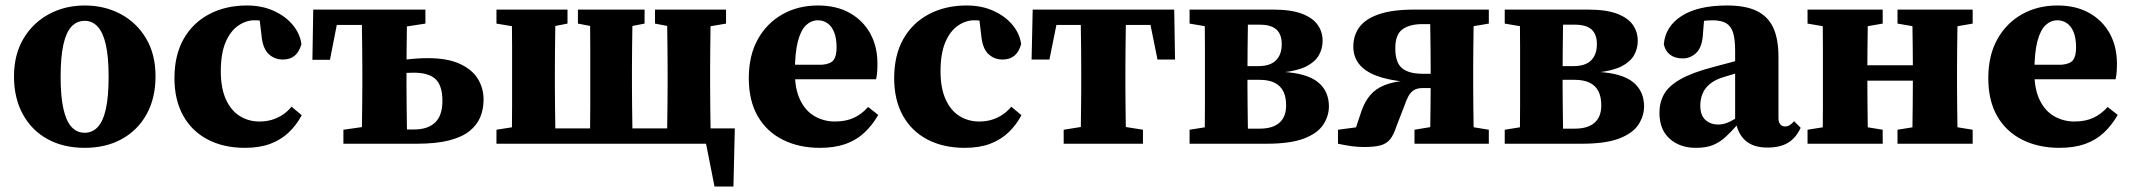

<svg xmlns="http://www.w3.org/2000/svg" viewBox="-20 -524 7768 700"><path d="M289 15Q211 15 153 -17Q95 -49 63 -108Q31 -167 31 -245Q31 -325 65.5 -383Q100 -441 158.5 -472.5Q217 -504 289 -504Q361 -504 419.5 -473Q478 -442 512.5 -384Q547 -326 547 -246Q547 -166 514.5 -107.5Q482 -49 424 -17Q366 15 289 15ZM289 -40Q317 -40 336.5 -61Q356 -82 366 -127Q376 -172 376 -244Q376 -316 366 -360.5Q356 -405 336.5 -426.5Q317 -448 289 -448Q260 -448 240.5 -427Q221 -406 211 -361Q201 -316 201 -244Q201 -173 211 -128Q221 -83 240.5 -61.5Q260 -40 289 -40Z M873 15Q795 15 737 -15.5Q679 -46 647.5 -103Q616 -160 616 -239Q616 -323 649.5 -382Q683 -441 743 -472.5Q803 -504 880 -504Q935 -504 978 -484.5Q1021 -465 1047.5 -433Q1074 -401 1079 -363Q1071 -335 1054.5 -321Q1038 -307 1011 -307Q980 -307 958.5 -328Q937 -349 933 -399L924 -473L997 -429Q975 -440 954 -445Q933 -450 907 -450Q877 -450 848.5 -430.5Q820 -411 802.5 -370Q785 -329 785 -264Q785 -203 803.5 -162Q822 -121 854 -101Q886 -81 926 -81Q950 -81 970.5 -87Q991 -93 1009 -104.5Q1027 -116 1043 -135L1080 -104Q1061 -68 1032.5 -41Q1004 -14 965 0.5Q926 15 873 15Z M1393 0V-52H1490Q1540 -52 1566.5 -77.5Q1593 -103 1593 -156Q1593 -212 1568 -235.5Q1543 -259 1488 -259Q1462 -259 1436 -256Q1410 -253 1387 -247V-292Q1420 -302 1461 -307Q1502 -312 1539 -312Q1612 -312 1657 -291Q1702 -270 1722.5 -236Q1743 -202 1743 -161Q1743 -126 1731 -97Q1719 -68 1691.5 -46Q1664 -24 1617 -12Q1570 0 1499 0ZM1298 0Q1299 -25 1299.5 -62.5Q1300 -100 1300.5 -140Q1301 -180 1301 -212V-276Q1301 -309 1300.5 -348.5Q1300 -388 1299.5 -426Q1299 -464 1298 -489H1465Q1464 -464 1463.5 -426Q1463 -388 1462.5 -348.5Q1462 -309 1462 -276V-212Q1462 -180 1462.5 -140Q1463 -100 1463.5 -62.5Q1464 -25 1465 0ZM1119 -306 1122 -489H1381V-433H1157L1218 -485L1183 -306ZM1232 0V-51L1344 -67H1377V0ZM1382 -421V-489H1531V-438L1420 -421Z M1845 0Q1846 -26 1846.5 -63Q1847 -100 1847 -140Q1847 -180 1847 -212V-276Q1847 -309 1847 -349Q1847 -389 1846.5 -426.5Q1846 -464 1845 -489H2006Q2005 -464 2004.5 -426.5Q2004 -389 2003.5 -349Q2003 -309 2003 -276V-212Q2003 -180 2003.5 -140Q2004 -100 2004.5 -63Q2005 -26 2006 0ZM2130 0Q2131 -26 2131.5 -63Q2132 -100 2132 -140Q2132 -180 2132 -212V-276Q2132 -309 2132 -349Q2132 -389 2131.5 -426.5Q2131 -464 2130 -489H2287Q2286 -464 2285.5 -426.5Q2285 -389 2284.5 -349Q2284 -309 2284 -276V-212Q2284 -180 2284.5 -140Q2285 -100 2285.5 -63Q2286 -26 2287 0ZM2411 0Q2412 -26 2412.5 -63Q2413 -100 2413.5 -140Q2414 -180 2414 -212V-276Q2414 -309 2413.5 -349Q2413 -389 2412.5 -426.5Q2412 -464 2411 -489H2572Q2571 -464 2570.5 -426.5Q2570 -389 2569.5 -349Q2569 -309 2569 -276V-212Q2569 -180 2569.5 -140Q2570 -100 2570.5 -63Q2571 -26 2572 0ZM2585 156 2546 -41 2607 0H1940V-56H2659L2654 156ZM1790 -438V-489H2049V-438L1962 -421H1891ZM2087 -438V-489H2330V-438L2243 -421H2175ZM2368 -438V-489H2627V-438L2528 -421H2456ZM1790 0V-51L1891 -67H1924V0Z M2969 15Q2893 15 2834 -14.5Q2775 -44 2742.5 -100.5Q2710 -157 2710 -239Q2710 -322 2743 -381Q2776 -440 2833 -472Q2890 -504 2962 -504Q3030 -504 3078.5 -476.5Q3127 -449 3153 -401.5Q3179 -354 3179 -292Q3179 -275 3178 -261.5Q3177 -248 3174 -235H2789V-288H2978Q3009 -291 3019.5 -305.5Q3030 -320 3030 -351Q3030 -385 3021 -407Q3012 -429 2996.5 -439.5Q2981 -450 2962 -450Q2938 -450 2919 -432.5Q2900 -415 2889 -373.5Q2878 -332 2878 -260Q2878 -199 2897.5 -159Q2917 -119 2950.5 -100Q2984 -81 3024 -81Q3064 -81 3093 -94.5Q3122 -108 3145 -134L3182 -105Q3160 -67 3131 -40Q3102 -13 3062.5 1Q3023 15 2969 15Z M3497 15Q3419 15 3361 -15.5Q3303 -46 3271.5 -103Q3240 -160 3240 -239Q3240 -323 3273.5 -382Q3307 -441 3367 -472.5Q3427 -504 3504 -504Q3559 -504 3602 -484.5Q3645 -465 3671.5 -433Q3698 -401 3703 -363Q3695 -335 3678.5 -321Q3662 -307 3635 -307Q3604 -307 3582.5 -328Q3561 -349 3557 -399L3548 -473L3621 -429Q3599 -440 3578 -445Q3557 -450 3531 -450Q3501 -450 3472.5 -430.5Q3444 -411 3426.5 -370Q3409 -329 3409 -264Q3409 -203 3427.5 -162Q3446 -121 3478 -101Q3510 -81 3550 -81Q3574 -81 3594.5 -87Q3615 -93 3633 -104.5Q3651 -116 3667 -135L3704 -104Q3685 -68 3656.5 -41Q3628 -14 3589 0.5Q3550 15 3497 15Z M3741 -307 3745 -489H4261L4264 -307H4200L4164 -485L4225 -433H3780L3842 -485L3806 -307ZM3858 0V-51L3958 -67H4047L4147 -51V0ZM3920 0Q3920 -25 3920.5 -62.5Q3921 -100 3921.5 -140Q3922 -180 3922 -212V-276Q3922 -309 3921.5 -348.5Q3921 -388 3920.5 -426Q3920 -464 3920 -489H4086Q4085 -464 4084.5 -426Q4084 -388 4083.5 -348.5Q4083 -309 4083 -276V-212Q4083 -180 4083.5 -140Q4084 -100 4084.5 -62.5Q4085 -25 4086 0Z M4317 0V-51L4417 -67L4458 -55H4573Q4620 -55 4644.5 -76.5Q4669 -98 4669 -140Q4669 -171 4658.5 -191.5Q4648 -212 4626.5 -222.5Q4605 -233 4572 -233H4462V-283H4568Q4611 -283 4632 -304Q4653 -325 4653 -363Q4653 -399 4633.5 -416.5Q4614 -434 4573 -434H4458L4417 -421L4317 -438V-489H4621Q4687 -489 4726.5 -474Q4766 -459 4784 -433.5Q4802 -408 4802 -375Q4802 -346 4788 -322Q4774 -298 4742.5 -282Q4711 -266 4656 -260V-262Q4745 -257 4785 -224.5Q4825 -192 4825 -136Q4825 -102 4805 -70.5Q4785 -39 4735.5 -19.5Q4686 0 4598 0ZM4371 0Q4372 -26 4372.5 -63Q4373 -100 4373 -140Q4373 -180 4373 -212V-276Q4373 -309 4373 -348.5Q4373 -388 4372.5 -426Q4372 -464 4371 -489H4531Q4530 -464 4529.5 -425.5Q4529 -387 4528.5 -345Q4528 -303 4528 -264V-212Q4528 -180 4528.5 -140Q4529 -100 4529.5 -63Q4530 -26 4531 0Z M5137 -489H5408V-438L5308 -421L5263 -436H5165Q5119 -436 5093 -417Q5067 -398 5067 -348Q5067 -296 5091.5 -275.5Q5116 -255 5168 -255H5259V-203H5168Q5147 -203 5135 -195.5Q5123 -188 5115 -173.5Q5107 -159 5100 -138L5071 -63Q5061 -32 5048 -16Q5035 0 5013 6Q4991 12 4954 12Q4930 12 4908 9Q4886 6 4858 0V-51L4994 -69L4909 -15L4944 -120Q4956 -154 4975.5 -177Q4995 -200 5026.5 -213Q5058 -226 5105 -230L5103 -226Q5040 -232 4998 -248Q4956 -264 4935 -290.5Q4914 -317 4914 -354Q4914 -395 4936 -425Q4958 -455 5007 -472Q5056 -489 5137 -489ZM5193 0Q5194 -26 5194.5 -63Q5195 -100 5195.5 -140Q5196 -180 5196 -212V-271Q5196 -306 5195.5 -347Q5195 -388 5194.5 -426Q5194 -464 5193 -489H5354Q5353 -464 5352.5 -426Q5352 -388 5351.5 -348.5Q5351 -309 5351 -276V-212Q5351 -180 5351.5 -140Q5352 -100 5352.5 -63Q5353 -26 5354 0ZM5137 0V-51L5233 -67H5310L5408 -51V0Z M5466 0V-51L5566 -67L5607 -55H5722Q5769 -55 5793.5 -76.5Q5818 -98 5818 -140Q5818 -171 5807.5 -191.5Q5797 -212 5775.5 -222.5Q5754 -233 5721 -233H5611V-283H5717Q5760 -283 5781 -304Q5802 -325 5802 -363Q5802 -399 5782.5 -416.5Q5763 -434 5722 -434H5607L5566 -421L5466 -438V-489H5770Q5836 -489 5875.5 -474Q5915 -459 5933 -433.5Q5951 -408 5951 -375Q5951 -346 5937 -322Q5923 -298 5891.5 -282Q5860 -266 5805 -260V-262Q5894 -257 5934 -224.5Q5974 -192 5974 -136Q5974 -102 5954 -70.5Q5934 -39 5884.5 -19.5Q5835 0 5747 0ZM5520 0Q5521 -26 5521.5 -63Q5522 -100 5522 -140Q5522 -180 5522 -212V-276Q5522 -309 5522 -348.5Q5522 -388 5521.5 -426Q5521 -464 5520 -489H5680Q5679 -464 5678.5 -425.5Q5678 -387 5677.5 -345Q5677 -303 5677 -264V-212Q5677 -180 5677.5 -140Q5678 -100 5678.5 -63Q5679 -26 5680 0Z M6163 15Q6104 15 6067 -18.5Q6030 -52 6030 -113Q6030 -150 6046.5 -180Q6063 -210 6105.5 -234.5Q6148 -259 6224 -279Q6250 -286 6276.5 -293Q6303 -300 6329 -307Q6355 -314 6381 -320V-279Q6350 -269 6318.5 -259.5Q6287 -250 6261 -242Q6232 -233 6213.5 -217.5Q6195 -202 6187 -182Q6179 -162 6179 -139Q6179 -104 6197.5 -87Q6216 -70 6244 -70Q6259 -70 6273.5 -75Q6288 -80 6306 -91Q6324 -102 6349 -120L6357 -69H6314Q6292 -44 6271.5 -25Q6251 -6 6226 4.5Q6201 15 6163 15ZM6424 14Q6372 14 6343.5 -11.5Q6315 -37 6308 -83L6306 -86V-338Q6306 -381 6298.5 -405Q6291 -429 6273 -439.5Q6255 -450 6223 -450Q6203 -450 6182 -446.5Q6161 -443 6131 -435L6195 -477L6189 -405Q6187 -354 6165.5 -332.5Q6144 -311 6115 -311Q6087 -311 6069.5 -324Q6052 -337 6046 -362Q6051 -427 6110.5 -465.5Q6170 -504 6277 -504Q6343 -504 6384 -484.5Q6425 -465 6444.5 -424Q6464 -383 6464 -316V-93Q6464 -79 6470.5 -71Q6477 -63 6488 -63Q6497 -63 6504.5 -67.5Q6512 -72 6521 -82L6545 -58Q6527 -20 6498 -3Q6469 14 6424 14Z M6624 0Q6625 -25 6625.5 -62.5Q6626 -100 6626 -140Q6626 -180 6626 -212V-276Q6626 -309 6626 -349Q6626 -389 6625.5 -426.5Q6625 -464 6624 -489H6790Q6790 -464 6789.5 -426.5Q6789 -389 6788.5 -349Q6788 -309 6788 -276V-238Q6788 -193 6788.5 -147.5Q6789 -102 6789.5 -63.5Q6790 -25 6790 0ZM6951 0Q6952 -26 6952.5 -64Q6953 -102 6953.5 -147.5Q6954 -193 6954 -238V-276Q6954 -309 6953.5 -349Q6953 -389 6952.5 -426.5Q6952 -464 6951 -489H7118Q7117 -464 7116.5 -426.5Q7116 -389 7115.5 -349Q7115 -309 7115 -276V-212Q7115 -180 7115.5 -140Q7116 -100 7116.5 -63Q7117 -26 7118 0ZM6570 0V-51L6670 -67H6746L6844 -51V0ZM6570 -438V-489H6844V-438L6746 -421H6670ZM6898 0V-51L6997 -67H7074L7172 -51V0ZM6898 -438V-489H7172V-438L7074 -421H6997ZM6719 -230V-286H7023V-230Z M7488 15Q7412 15 7353 -14.5Q7294 -44 7261.5 -100.5Q7229 -157 7229 -239Q7229 -322 7262 -381Q7295 -440 7352 -472Q7409 -504 7481 -504Q7549 -504 7597.5 -476.5Q7646 -449 7672 -401.5Q7698 -354 7698 -292Q7698 -275 7697 -261.5Q7696 -248 7693 -235H7308V-288H7497Q7528 -291 7538.5 -305.5Q7549 -320 7549 -351Q7549 -385 7540 -407Q7531 -429 7515.5 -439.5Q7500 -450 7481 -450Q7457 -450 7438 -432.5Q7419 -415 7408 -373.5Q7397 -332 7397 -260Q7397 -199 7416.5 -159Q7436 -119 7469.5 -100Q7503 -81 7543 -81Q7583 -81 7612 -94.5Q7641 -108 7664 -134L7701 -105Q7679 -67 7650 -40Q7621 -13 7581.5 1Q7542 15 7488 15Z"/></svg>

Font: Source Serif 4 18pt
Style: Bold
Weight: 700
Designer: Frank Grießhammer
Foundry: Adobe Systems Incorporated
Version: Version 4.004;hotconv 1.0.116;makeotfexe 2.5.65601